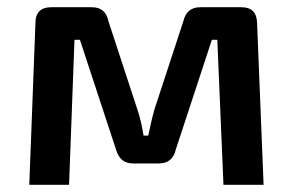

<svg xmlns="http://www.w3.org/2000/svg" viewBox="-20 -511 809 531"><path d="M648 -491Q690 -491 691 -447L709 0H598L581 -401H566L466 -97Q462 -79 450.5 -69Q439 -59 419 -59H348Q329 -59 317.5 -69Q306 -79 301 -97L201 -401H186L171 0H61L78 -447Q78 -491 122 -491H234Q253 -491 264.5 -481.5Q276 -472 280 -452L360 -208Q366 -190 370 -172.5Q374 -155 377 -136H390Q394 -155 398 -172.5Q402 -190 407 -208L487 -452Q496 -491 534 -491Z"/></svg>

Font: Exo 2 SemiBold
Style: Regular
Weight: 600
Designer: Natanael Gama
Foundry: Natanael Gama
Version: Version 2.010